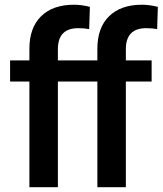

<svg xmlns="http://www.w3.org/2000/svg" viewBox="-20 -780 678 800"><path d="M22 0ZM102.5 0V-440.4H22V-528.3H102.5V-576.7Q102.5 -664.6 151.4 -712.4Q200.2 -760.3 288.1 -760.3Q319.3 -760.3 354.5 -751.5L351.6 -658.7Q332 -662.6 306.2 -662.6Q221.2 -662.6 221.2 -575.2V-528.3H328.6V-440.4H221.2V0ZM385.7 0V-440.4H305.2V-528.3H385.7V-576.7Q385.7 -664.6 434.6 -712.4Q483.4 -760.3 571.3 -760.3Q602.5 -760.3 637.7 -751.5L634.8 -658.7Q615.2 -662.6 589.4 -662.6Q504.4 -662.6 504.4 -575.2V-528.3H611.8V-440.4H504.4V0Z"/></svg>

Font: Roboto Medium
Style: Regular
Weight: 500
Designer: Google
Version: Version 2.134; 2016; ttfautohint (v1.6)